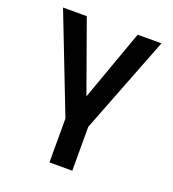

<svg xmlns="http://www.w3.org/2000/svg" viewBox="-135 -621 856 949"><g transform="rotate(20 293.0 -147.0)"><path d="M232.9 224.6V-6.3L34.2 -517.6H159.2L293 -144.5L426.8 -517.6H551.8L353 -6.3V224.6Z"/></g></svg>

Font: Cascadia Mono NF SemiBold
Style: Regular
Weight: 600
Monospace: yes
Designer: Aaron Bell
Foundry: Saja Typeworks
Version: Version 2404.023; ttfautohint (v1.8.4)